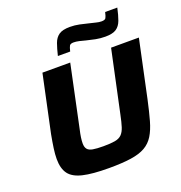

<svg xmlns="http://www.w3.org/2000/svg" viewBox="-158 -1044 1123 1188"><g transform="rotate(-20 403.5 -450.0)"><path d="M358 8Q249 8 186.5 -7Q124 -22 98 -57.5Q72 -93 72 -155Q72 -186 77.5 -225Q83 -264 92 -312L172 -688H355L269 -281Q262 -251 259 -229.5Q256 -208 256 -191Q256 -167 266.5 -153.5Q277 -140 302.5 -135.5Q328 -131 372 -131Q419 -131 447.5 -136Q476 -141 492 -157Q508 -173 517.5 -202.5Q527 -232 537 -281L624 -688H807L727 -312Q710 -234 694.5 -179Q679 -124 656.5 -87.5Q634 -51 597.5 -30Q561 -9 503 -0.5Q445 8 358 8ZM297 -752Q308 -798 319.5 -830Q331 -862 355 -879Q379 -896 428 -896Q459 -896 490.5 -889.5Q522 -883 548 -876Q571 -871 589.5 -866Q608 -861 625 -861Q647 -861 653 -871Q659 -881 665 -908H745Q735 -861 723 -828.5Q711 -796 687 -780Q663 -764 615 -764Q582 -764 551.5 -770Q521 -776 494 -783Q473 -789 453 -793.5Q433 -798 417 -798Q396 -798 390 -788Q384 -778 378 -752Z"/></g></svg>

Font: Saira Expanded
Style: Bold Italic
Weight: 700
Width: 7
Italic angle: -12°
Designer: Hector Gatti with collaboration of the Omnibus-Type team
Foundry: Omnibus-Type
Version: Version 1.101